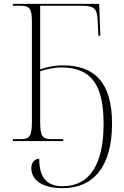

<svg xmlns="http://www.w3.org/2000/svg" viewBox="-20 -734 644 999"><path d="M306 245C465 245 563 134 563 -90C563 -307 471 -394 306 -394C263 -394 219 -384 189 -373V-704H407C475 -704 485 -685 488 -628L492 -548H502L496 -714H47V-704H86C134 -704 146 -690 146 -620V-102C146 -24 134 -10 86 -10H47V0H309V-10H251C200 -10 189 -24 189 -102V-363C217 -373 258 -383 299 -383C456 -383 519 -292 519 -89C519 120 447 235 306 235C231 235 184 198 184 92C162 92 143 110 143 140C143 204 201 245 306 245Z"/></svg>

Font: Noto Serif Display ExtraLight
Style: Regular
Weight: 200
Designer: Monotype Design Team
Foundry: Monotype Imaging Inc.
Version: Version 2.009